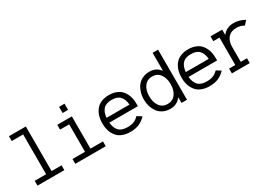

<svg xmlns="http://www.w3.org/2000/svg" viewBox="18 -1436 3145 2226"><g transform="rotate(-30 1591.0 -323.0)"><path d="M85.4 7.8V-56.6H238.3V-589.4H85.4V-653.8H311.5V-56.6H444.8V7.8Z M832 -658.2V-575.7H758.8V-658.2ZM591.3 7.8V-56.6H758.8V-423.8H636.7V-488.3H832V-56.6H999.5V7.8Z M1171.9 -272.5H1479.5Q1473.1 -345.2 1437.5 -384.5Q1401.9 -423.8 1325.7 -423.8Q1249.5 -423.8 1213.9 -384.5Q1178.2 -345.2 1171.9 -272.5ZM1171.9 -208Q1178.7 -134.8 1215.1 -95.7Q1251.5 -56.6 1332.5 -56.6Q1385.7 -56.6 1420.4 -72.3Q1455.1 -87.9 1481.9 -116.7L1542 -79.1Q1502.4 -37.6 1452.9 -14.9Q1403.3 7.8 1332.5 7.8Q1279.3 7.8 1237.5 -6.8Q1195.8 -21.5 1169.9 -45.4Q1144 -69.3 1127.2 -102.5Q1110.4 -135.7 1103.8 -169.4Q1097.2 -203.1 1097.2 -240.2Q1097.2 -277.3 1103.5 -311Q1109.9 -344.7 1126.5 -377.7Q1143.1 -410.6 1168.2 -434.6Q1193.4 -458.5 1233.6 -473.4Q1273.9 -488.3 1325.7 -488.3Q1377.4 -488.3 1417.7 -473.4Q1458 -458.5 1483.2 -434.6Q1508.3 -410.6 1524.9 -377.7Q1541.5 -344.7 1547.9 -311Q1554.2 -277.3 1554.2 -240.2V-208Z M2011.2 12.2V-64Q1958.5 7.8 1868.2 7.8Q1812.5 7.8 1769.5 -14.2Q1726.6 -36.1 1701.7 -72.5Q1676.8 -108.9 1664.3 -151.6Q1651.9 -194.3 1651.9 -240.2Q1651.9 -286.1 1664.3 -328.9Q1676.8 -371.6 1701.7 -408Q1726.6 -444.3 1769.5 -466.3Q1812.5 -488.3 1868.2 -488.3Q1959 -488.3 2011.2 -416.5V-658.2H2084.5V12.2ZM1973.4 -107.7Q2011.2 -158.7 2011.2 -240.2Q2011.2 -321.8 1973.4 -372.8Q1935.5 -423.8 1868.2 -423.8Q1800.8 -423.8 1762.9 -372.8Q1725.1 -321.8 1725.1 -240.2Q1725.1 -158.7 1762.9 -107.7Q1800.8 -56.6 1868.2 -56.6Q1935.5 -56.6 1973.4 -107.7Z M2232.4 -272.5H2540Q2533.7 -345.2 2498 -384.5Q2462.4 -423.8 2386.2 -423.8Q2310.1 -423.8 2274.4 -384.5Q2238.8 -345.2 2232.4 -272.5ZM2232.4 -208Q2239.3 -134.8 2275.6 -95.7Q2312 -56.6 2393.1 -56.6Q2446.3 -56.6 2481 -72.3Q2515.6 -87.9 2542.5 -116.7L2602.5 -79.1Q2563 -37.6 2513.4 -14.9Q2463.9 7.8 2393.1 7.8Q2339.8 7.8 2298.1 -6.8Q2256.3 -21.5 2230.5 -45.4Q2204.6 -69.3 2187.7 -102.5Q2170.9 -135.7 2164.3 -169.4Q2157.7 -203.1 2157.7 -240.2Q2157.7 -277.3 2164.1 -311Q2170.4 -344.7 2187 -377.7Q2203.6 -410.6 2228.8 -434.6Q2253.9 -458.5 2294.2 -473.4Q2334.5 -488.3 2386.2 -488.3Q2438 -488.3 2478.3 -473.4Q2518.6 -458.5 2543.7 -434.6Q2568.8 -410.6 2585.4 -377.7Q2602.1 -344.7 2608.4 -311Q2614.7 -277.3 2614.7 -240.2V-208Z M3095.7 -396.5Q3052.7 -423.8 2995.1 -423.8Q2922.4 -423.8 2883.3 -378.4Q2844.2 -333 2844.2 -258.3V-56.6H2927.2V7.8H2688V-56.6H2771V-423.3L2688 -423.8V-488.3L2844.2 -487.8V-416.5Q2898.9 -488.3 2995.1 -488.3Q3070.8 -488.3 3142.1 -447.3Z"/></g></svg>

Font: AzarMehrMonospaced
Style: SansBold
Weight: 1
Designer: Amin Abedi
Version: Version 1.00